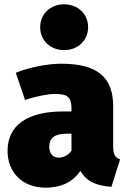

<svg xmlns="http://www.w3.org/2000/svg" viewBox="-20 -849 591 889"><path d="M277 -829C212 -829 166 -783 166 -723C166 -663 212 -617 277 -617C342 -617 388 -663 388 -723C388 -783 342 -829 277 -829ZM504 -173V-357C504 -489 434 -554 264 -554C203 -554 120 -539 53 -512L96 -386C149 -404 203 -414 234 -414C293 -414 311 -400 311 -346V-333H273C105 -333 15 -268 15 -150C15 -51 84 20 191 20C252 20 313 1 352 -58C382 -7 427 11 496 16L536 -111C512 -120 504 -135 504 -173ZM252 -119C225 -119 208 -139 208 -169C208 -211 234 -230 290 -230H311V-151C298 -133 277 -119 252 -119Z"/></svg>

Font: Fira Sans Heavy
Style: Regular
Weight: 900
Designer: bBox Type GmbH & Carrois Corporate GbR & Edenspiekermann AG
Foundry: bBox Type GmbH & Carrois Corporate GbR & Edenspiekermann AG
Version: Version 4.300;PS 004.300;hotconv 1.0.88;makeotf.lib2.5.64775